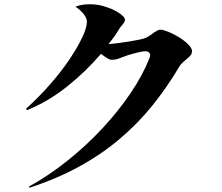

<svg xmlns="http://www.w3.org/2000/svg" viewBox="-20 -820 1040 899"><path d="M387 -718Q387 -735 371.5 -754.5Q356 -774 334 -788V-789Q348 -794 362.5 -797Q377 -800 402 -800Q433 -800 462 -792Q491 -784 514 -772.5Q537 -761 551 -749Q565 -737 565 -729Q565 -722 563 -718Q561 -714 557 -709Q553 -703 548 -698Q543 -693 536 -681Q528 -667 517 -651.5Q506 -636 488 -613Q509 -615 535 -618.5Q561 -622 586.5 -626Q612 -630 633 -634.5Q654 -639 663 -643Q668 -645 672.5 -648Q677 -651 682 -654Q687 -657 691 -660Q695 -663 700 -667Q709 -673 716.5 -677Q724 -681 732 -681Q744 -681 768.5 -671Q793 -661 817.5 -646Q842 -631 860.5 -613Q879 -595 879 -580Q879 -570 873.5 -562.5Q868 -555 858 -547Q853 -542 847.5 -538Q842 -534 837 -529Q832 -524 827.5 -519Q823 -514 819 -507Q762 -411 694 -326.5Q626 -242 541 -170Q456 -98 351.5 -40.5Q247 17 118 59L115 54Q209 2 297 -68.5Q385 -139 459 -218.5Q533 -298 590.5 -382.5Q648 -467 680 -548Q686 -563 680 -571.5Q674 -580 660 -580Q651 -580 637 -577Q623 -574 608 -570Q593 -566 578.5 -561.5Q564 -557 555 -553Q540 -547 528 -543Q516 -540 501 -540Q495 -540 483.5 -546.5Q472 -553 453 -568Q381 -484 293 -414Q205 -344 106 -304L102 -311Q162 -365 214.5 -425Q267 -485 305 -541.5Q343 -598 365 -644.5Q387 -691 387 -718Z"/></svg>

Font: XinYuGongZhangJiaSongA
Style: Regular
Weight: 900
Designer: XinYuGong
Foundry: Adobe Systems Incorporated
Version: Version 1.00